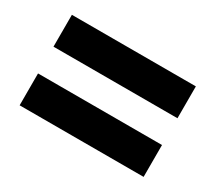

<svg xmlns="http://www.w3.org/2000/svg" viewBox="-75 -662 697 621"><g transform="rotate(30 273.5 -352.0)"><path d="M42 -402H505V-521H42ZM42 -183H505V-302H42Z"/></g></svg>

Font: Noto Sans Myanmar UI SemiCondensed ExtraBold
Style: Regular
Weight: 800
Width: 4
Designer: Monotype Design Team
Foundry: Monotype Imaging Inc.
Version: Version 2.103